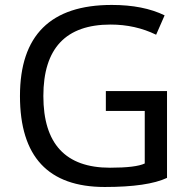

<svg xmlns="http://www.w3.org/2000/svg" viewBox="-20 -744 768 774"><path d="M402.3 9.8Q60.5 9.8 60.5 -356.9Q60.5 -724.1 430.7 -724.1Q557.6 -724.1 643.6 -682.1L609.4 -604Q525.4 -645 425.8 -645Q154.8 -645 154.8 -356.9Q154.8 -67.9 423.3 -67.9Q527.8 -67.9 563.5 -85V-296.9H406.7V-377H653.3V-26.9Q575.2 9.8 402.3 9.8Z"/></svg>

Font: Nokora
Style: Regular
Weight: 400
Designer: Danh Hong
Foundry: Danh Hong
Version: Version 9.000